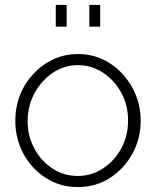

<svg xmlns="http://www.w3.org/2000/svg" viewBox="-20 -748 632 778"><path d="M296 10Q223 10 165.5 -27Q108 -64 75 -125Q42 -186 42 -259Q42 -314 61 -362.5Q80 -411 115 -448.5Q150 -486 196 -507.5Q242 -529 296 -529Q350 -529 396 -507.5Q442 -486 476.5 -448.5Q511 -411 530.5 -362.5Q550 -314 550 -259Q550 -186 516.5 -125Q483 -64 425.5 -27Q368 10 296 10ZM92 -257Q92 -196 119.5 -145.5Q147 -95 193 -65Q239 -35 295 -35Q351 -35 397.5 -65.5Q444 -96 471.5 -147Q499 -198 499 -260Q499 -321 471.5 -372Q444 -423 397.5 -453.5Q351 -484 296 -484Q240 -484 194 -453Q148 -422 120 -370.5Q92 -319 92 -257ZM206 -640V-728H250V-640ZM342 -640V-728H386V-640Z"/></svg>

Font: Raleway Light
Style: Regular
Weight: 300
Designer: Matt McInerney, Pablo Impallari, Rodrigo Fuenzalida
Foundry: Matt McInerney, Pablo Impallari, Rodrigo Fuenzalida
Version: Version 4.026